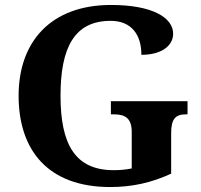

<svg xmlns="http://www.w3.org/2000/svg" viewBox="-20 -744 810 774"><path d="M424 10C514 10 592 -8 670 -44V-208C670 -265 688 -283 729 -283H736V-336H427V-283H440C487 -283 511 -265 511 -212V-65C488 -60 463 -58 438 -58C281 -58 224 -165 224 -358C224 -551 279 -660 426 -660C510 -660 550 -604 550 -523C633 -523 678 -561 678 -608C678 -673 594 -724 428 -724C183 -724 55 -574 55 -358C55 -137 175 10 424 10Z"/></svg>

Font: Noto Serif Malayalam
Style: Bold
Weight: 700
Designer: Indian type Foundry, Jelle Bosma, Monotype Design Team
Foundry: Monotype Imaging Inc.
Version: Version 2.104